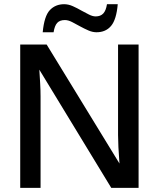

<svg xmlns="http://www.w3.org/2000/svg" viewBox="-20 -902 762 922"><path d="M174.8 -439.9V0H77.1V-688H204.1L553.7 -116.7Q546.9 -205.6 546.9 -253.9V-688H645.5V0H514.2L168.9 -567.4Q170.9 -532.7 172.9 -501Q174.8 -469.2 174.8 -439.9ZM443.4 -747.1Q424.3 -747.1 404.3 -755.9Q384.3 -764.6 364.7 -775.4Q344.7 -786.6 326.2 -796.1Q307.6 -805.7 291.5 -805.7Q267.1 -805.7 254.6 -792Q242.2 -778.3 237.3 -747.1H185.1Q192.4 -824.7 219.2 -853.3Q246.1 -881.8 288.1 -881.8Q308.6 -881.8 329.8 -872.3Q351.1 -862.8 371.1 -851.1Q390.1 -840.8 407.5 -832Q424.8 -823.2 439.5 -823.2Q462.4 -823.2 475.6 -836.9Q488.8 -850.6 493.7 -881.8H545.4Q539.1 -808.1 513.4 -777.6Q487.8 -747.1 443.4 -747.1Z"/></svg>

Font: Arimo Medium
Style: Regular
Weight: 500
Designer: Steve Matteson
Foundry: Monotype Imaging Inc.
Version: Version 1.33